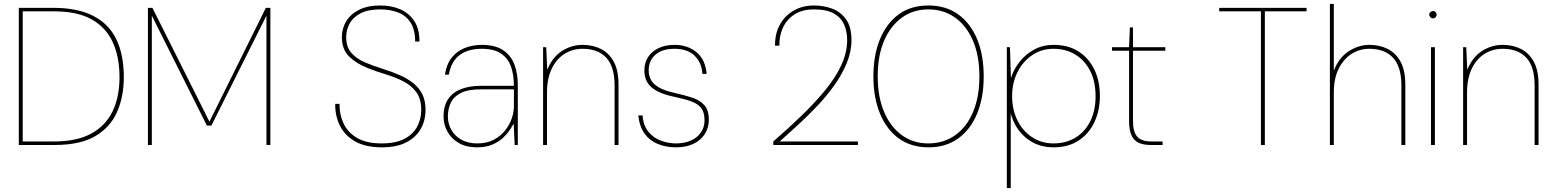

<svg xmlns="http://www.w3.org/2000/svg" viewBox="-20 -740 7931 980"><path d="M76 0V-700H251Q376 -700 456 -659Q536 -618 574 -539Q612 -460 612 -346Q612 -247 577.5 -168.5Q543 -90 466 -45Q389 0 259 0ZM96 -18H257Q371 -18 444.5 -57.5Q518 -97 554 -170.5Q590 -244 590 -346Q590 -449 555.5 -524.5Q521 -600 448 -641Q375 -682 257 -682H96Z M735 0V-700H758L1049 -119L1337 -700H1360V0H1340V-660L1059 -99H1036L755 -660V0Z M1929 12Q1846 12 1793 -18Q1740 -48 1715 -98.5Q1690 -149 1691 -210H1713Q1712 -156 1733.5 -110Q1755 -64 1802.5 -36Q1850 -8 1928 -8Q1999 -8 2043.5 -31Q2088 -54 2109 -93Q2130 -132 2130 -179Q2130 -237 2103.5 -271.5Q2077 -306 2035.5 -326.5Q1994 -347 1946 -361.5Q1898 -376 1856 -393Q1798 -416 1761.5 -452Q1725 -488 1725 -550Q1725 -594 1746.5 -630.5Q1768 -667 1812 -689.5Q1856 -712 1921 -712Q1977 -712 2022 -693Q2067 -674 2094 -633.5Q2121 -593 2121 -528H2099Q2099 -589 2075.5 -625Q2052 -661 2011.5 -676.5Q1971 -692 1921 -692Q1858 -692 1819.5 -671.5Q1781 -651 1764 -619Q1747 -587 1747 -550Q1747 -500 1773.5 -470Q1800 -440 1842 -422Q1884 -404 1932.5 -389Q1981 -374 2026 -354Q2061 -338 2089.5 -315.5Q2118 -293 2135 -260Q2152 -227 2152 -179Q2152 -125 2127.5 -82Q2103 -39 2054 -13.5Q2005 12 1929 12Z M2414 12Q2360 12 2322 -10Q2284 -32 2264 -68Q2244 -104 2244 -145Q2244 -200 2267.5 -234.5Q2291 -269 2334 -285.5Q2377 -302 2435 -302H2603Q2603 -360 2587.5 -402Q2572 -444 2536 -467.5Q2500 -491 2439 -491Q2369 -491 2326 -459Q2283 -427 2271 -359H2251Q2259 -412 2285.5 -445.5Q2312 -479 2352 -495Q2392 -511 2439 -511Q2508 -511 2548.5 -483.5Q2589 -456 2606 -409.5Q2623 -363 2623 -306V0H2607L2602 -109Q2596 -98 2583 -78Q2570 -58 2548.5 -37.5Q2527 -17 2494 -2.5Q2461 12 2414 12ZM2416 -8Q2465 -8 2500 -26.5Q2535 -45 2558 -74Q2581 -103 2592 -135.5Q2603 -168 2603 -197V-284H2435Q2369 -284 2332.5 -265.5Q2296 -247 2281 -215.5Q2266 -184 2266 -145Q2266 -109 2283.5 -77.5Q2301 -46 2335 -27Q2369 -8 2416 -8Z M2752 0V-499H2768L2773 -384Q2801 -450 2849.5 -480.5Q2898 -511 2954 -511Q3005 -511 3046.5 -490.5Q3088 -470 3112.5 -425.5Q3137 -381 3137 -308V0H3117V-303Q3117 -400 3074.5 -445.5Q3032 -491 2954 -491Q2903 -491 2862 -465.5Q2821 -440 2796.5 -390Q2772 -340 2772 -268V0Z M3431 12Q3380 12 3338 -5Q3296 -22 3270 -58Q3244 -94 3238 -151H3260Q3263 -101 3288.5 -69Q3314 -37 3352 -22.5Q3390 -8 3431 -8Q3473 -8 3506 -22.5Q3539 -37 3557.5 -64Q3576 -91 3576 -125Q3576 -166 3560 -187.5Q3544 -209 3511 -221.5Q3478 -234 3426 -245Q3385 -253 3355.5 -265Q3326 -277 3306.5 -293.5Q3287 -310 3278 -331.5Q3269 -353 3269 -381Q3269 -420 3288 -449Q3307 -478 3341.5 -494.5Q3376 -511 3423 -511Q3489 -511 3534.5 -474Q3580 -437 3587 -363H3565Q3562 -420 3525.5 -455.5Q3489 -491 3423 -491Q3359 -491 3325 -460.5Q3291 -430 3291 -381Q3291 -356 3301.5 -334.5Q3312 -313 3340.5 -295.5Q3369 -278 3422 -266Q3472 -255 3512 -242Q3552 -229 3575 -203.5Q3598 -178 3598 -128Q3598 -88 3577.5 -56Q3557 -24 3519.5 -6Q3482 12 3431 12Z M3927 0V-18Q4002 -83 4069 -147.5Q4136 -212 4189.5 -276.5Q4243 -341 4273.5 -406Q4304 -471 4304 -535Q4304 -579 4288.5 -614.5Q4273 -650 4236.5 -671Q4200 -692 4135 -692Q4074 -692 4034 -665.5Q3994 -639 3975.5 -597Q3957 -555 3958 -507H3936Q3935 -566 3959.5 -612Q3984 -658 4029.5 -685Q4075 -712 4135 -712Q4183 -712 4226 -696.5Q4269 -681 4297.5 -642.5Q4326 -604 4326 -535Q4326 -476 4301.5 -417Q4277 -358 4237 -302.5Q4197 -247 4148 -195.5Q4099 -144 4050 -99.5Q4001 -55 3960 -18H4359V0Z M4720 12Q4630 12 4567.5 -33.5Q4505 -79 4471.5 -160.5Q4438 -242 4438 -350Q4438 -459 4471.5 -540Q4505 -621 4567 -666.5Q4629 -712 4719 -712Q4808 -712 4871 -666.5Q4934 -621 4967.5 -540Q5001 -459 5001 -350Q5001 -242 4967.5 -160.5Q4934 -79 4871 -33.5Q4808 12 4720 12ZM4718 -8Q4796 -8 4855 -49.5Q4914 -91 4946.5 -168Q4979 -245 4979 -350Q4979 -456 4946 -532.5Q4913 -609 4854.5 -650.5Q4796 -692 4718 -692Q4642 -692 4584 -650.5Q4526 -609 4493 -533Q4460 -457 4460 -350Q4460 -245 4493 -168Q4526 -91 4584 -49.5Q4642 -8 4718 -8Z M5119 220V-499H5135L5140 -341Q5154 -387 5185 -425.5Q5216 -464 5259.5 -487.5Q5303 -511 5357 -511Q5433 -511 5485.5 -477Q5538 -443 5566 -384.5Q5594 -326 5594 -250Q5594 -175 5565.5 -115.5Q5537 -56 5484.5 -22Q5432 12 5357 12Q5276 12 5218 -35.5Q5160 -83 5139 -161V220ZM5357 -8Q5420 -8 5468.5 -37Q5517 -66 5544.5 -120.5Q5572 -175 5572 -249Q5572 -324 5544.5 -378Q5517 -432 5468.5 -461.5Q5420 -491 5357 -491Q5297 -491 5249 -459Q5201 -427 5173.5 -372Q5146 -317 5146 -249Q5146 -180 5173.5 -125Q5201 -70 5249 -39Q5297 -8 5357 -8Z M5852 0Q5817 0 5792.5 -11Q5768 -22 5755.5 -49Q5743 -76 5743 -122V-481H5656V-499H5743L5747 -600H5763V-499H5928V-481H5763V-122Q5763 -67 5784.5 -42.5Q5806 -18 5856 -18H5914V0Z M6416 0V-682H6203V-700H6649V-682H6436V0Z M6768 0V-720H6788V-379Q6813 -445 6863.5 -478Q6914 -511 6970 -511Q7022 -511 7063.5 -490Q7105 -469 7129 -424.5Q7153 -380 7153 -308V0H7133V-303Q7133 -399 7090.5 -445Q7048 -491 6970 -491Q6919 -491 6878 -464.5Q6837 -438 6812.5 -388.5Q6788 -339 6788 -267V0Z M7284 0V-499H7304V0ZM7294 -646Q7287 -646 7281 -652Q7275 -658 7275 -665Q7275 -673 7281.5 -678.5Q7288 -684 7294 -684Q7302 -684 7307.5 -678.5Q7313 -673 7313 -665Q7313 -658 7307.5 -652Q7302 -646 7294 -646Z M7448 0V-499H7464L7469 -384Q7497 -450 7545.5 -480.5Q7594 -511 7650 -511Q7701 -511 7742.5 -490.5Q7784 -470 7808.5 -425.5Q7833 -381 7833 -308V0H7813V-303Q7813 -400 7770.5 -445.5Q7728 -491 7650 -491Q7599 -491 7558 -465.5Q7517 -440 7492.5 -390Q7468 -340 7468 -268V0Z"/></svg>

Font: DM Sans 20pt Thin
Style: Regular
Weight: 250
Version: Version 4.004;gftools[0.9.30]